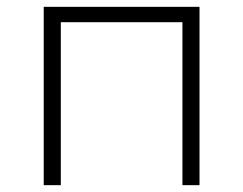

<svg xmlns="http://www.w3.org/2000/svg" viewBox="-20 -542 712 562"><path d="M108 0V-522H564V0H514V-477H158V0Z"/></svg>

Font: Montserrat Z Light
Style: Regular
Weight: 300
Designer: Julieta Ulanovsky
Foundry: Julieta Ulanovsky
Version: Version 8.000